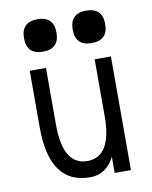

<svg xmlns="http://www.w3.org/2000/svg" viewBox="-87 -846 721 910"><g transform="rotate(-10 273.5 -390.5)"><path d="M78.1 -273.4V-546.9H156.2V-273.4Q156.2 -78.1 273.4 -78.1Q390.6 -78.1 390.6 -273.4V-546.9H468.8V0H390.6V-78.1Q351.6 0 273.4 0Q78.1 0 78.1 -273.4ZM78.1 -703.1Q78.1 -781.2 156.2 -781.2Q234.4 -781.2 234.4 -703.1Q234.4 -625 156.2 -625Q78.1 -625 78.1 -703.1ZM312.5 -703.1Q312.5 -781.2 390.6 -781.2Q468.8 -781.2 468.8 -703.1Q468.8 -625 390.6 -625Q312.5 -625 312.5 -703.1Z"/></g></svg>

Font: Luculent
Style: Regular
Weight: 400
Monospace: yes
Designer: Andrew Kensler
Version: Version 1.0.0-845fa02f9341